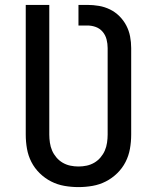

<svg xmlns="http://www.w3.org/2000/svg" viewBox="-20 -755 640 783"><path d="M300 8Q271 8 242.5 3Q214 -2 188.5 -15Q163 -28 142 -48.5Q121 -69 108 -94.5Q95 -120 90 -148.5Q85 -177 85 -206V-735H181V-206Q181 -190 183.5 -173Q186 -156 192.5 -141Q199 -126 210 -113Q221 -100 235.5 -91.5Q250 -83 266.5 -79.5Q283 -76 300 -76Q317 -76 333.5 -79.5Q350 -83 364.5 -91.5Q379 -100 390 -113Q401 -126 407.5 -141Q414 -156 416.5 -173Q419 -190 419 -206V-559Q419 -577 414.5 -594.5Q410 -612 398.5 -625.5Q387 -639 370.5 -645Q354 -651 336 -651H300V-735H336Q360 -735 383.5 -731Q407 -727 428.5 -716.5Q450 -706 467 -689Q484 -672 495 -651Q506 -630 510.5 -606.5Q515 -583 515 -559V-206Q515 -177 510 -148.5Q505 -120 492 -94.5Q479 -69 458 -48.5Q437 -28 411.5 -15Q386 -2 357.5 3Q329 8 300 8Z"/></svg>

Font: Iosevka Aile Medium
Style: Regular
Weight: 500
Designer: Belleve Invis
Foundry: Belleve Invis
Version: Version 27.3.5; ttfautohint (v1.8.4)